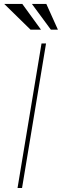

<svg xmlns="http://www.w3.org/2000/svg" viewBox="-20 -946 311 966"><path d="M211.6 -727.3 90.9 0H68.2L188.9 -727.3ZM186.1 -796.9H133.5L1.4 -926.1H92.3ZM271.3 -796.9H235.8L140.6 -926.1H213.1Z"/></svg>

Font: Inter UI Thin
Style: Italic
Weight: 100
Italic angle: -9.39999°
Designer: Rasmus Andersson
Foundry: rsms
Version: 3.2;8d6f07862